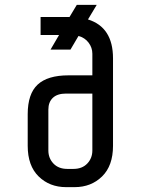

<svg xmlns="http://www.w3.org/2000/svg" viewBox="-20 -770 580 790"><path d="M223 -626H147V-700H266L296 -750H378L342 -690Q445 -658 445 -530V-170Q445 -88 400 -44Q355 0 287 0H252Q184 0 139 -44Q94 -88 94 -170V-300Q94 -384 135 -422Q176 -460 262 -460H360V-549Q360 -574 344.5 -594.5Q329 -615 303 -622L270 -566H188ZM179 -319V-151Q179 -119 200 -97Q221 -75 257 -75H282Q318 -75 339 -97Q360 -119 360 -151V-385H252Q216 -385 197.5 -367.5Q179 -350 179 -319Z"/></svg>

Font: Share Tech Mono
Style: Regular
Weight: 400
Designer: Ralph Oliver du Carrois
Foundry: Ralph Oliver du Carrois
Version: Version 1.003